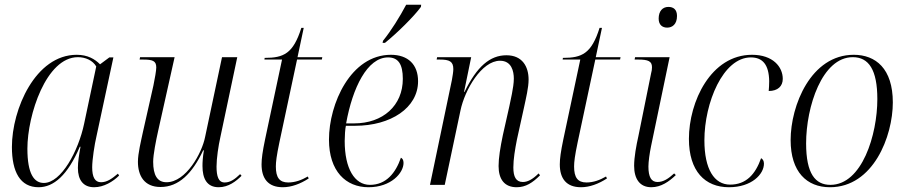

<svg xmlns="http://www.w3.org/2000/svg" viewBox="-20 -776 3804 806"><path d="M142 10C205 10 264 -40 315 -160H318C312 -128 307 -97 307 -71C307 -20 330 10 375 10C416 10 455 -14 480 -39L475 -47C448 -24 428 -11 404 -11C378 -11 367 -33 367 -74C367 -105 377 -171 385 -204L456 -535H439L400 -506C378 -528 348 -546 302 -546C129 -546 30 -318 30 -159C30 -54 65 10 142 10ZM164 -8C123 -8 95 -46 95 -152C95 -293 174 -536 307 -536C338 -536 369 -523 384 -497L333 -256C309 -142 237 -8 164 -8Z M898 10C939 10 971 -15 994 -38L988 -45C967 -25 948 -10 923 -10C897 -10 889 -36 889 -77C889 -111 897 -165 905 -200L976 -536H912L841 -201C828 -134 761 -11 679 -11C640 -11 623 -41 623 -97C623 -127 635 -187 644 -227L713 -536H568L566 -526H580C620 -526 636 -521 636 -493C636 -480 630 -446 624 -417L580 -222C572 -184 559 -132 559 -97C559 -39 585 9 654 9C730 9 787 -47 833 -145H836C831 -116 830 -94 830 -79C830 -27 848 10 898 10Z M1167 10C1203 10 1241 -4 1276 -27L1272 -35C1246 -20 1219 -10 1190 -10C1153 -10 1138 -31 1138 -77C1138 -96 1141 -122 1153 -179L1227 -526H1331L1333 -536H1229L1255 -659H1245C1211 -551 1171 -533 1091 -533L1090 -526H1164L1093 -192C1082 -139 1078 -110 1078 -86C1078 -27 1105 10 1167 10Z M1588 -605 1586 -596H1596C1647 -637 1718 -707 1747 -747L1748 -756H1685C1658 -705 1622 -647 1588 -605ZM1527 10C1622 10 1674 -50 1674 -92C1674 -105 1669 -111 1663 -114C1641 -50 1601 0 1533 0C1468 0 1427 -69 1427 -184C1427 -205 1429 -236 1432 -248H1471C1620 -248 1735 -323 1735 -435C1735 -505 1693 -546 1621 -546C1452 -546 1361 -340 1361 -190C1361 -57 1432 10 1527 10ZM1466 -258H1433C1460 -408 1522 -535 1609 -535C1651 -535 1671 -508 1671 -445C1671 -333 1588 -258 1466 -258Z M2149 10C2187 10 2216 -9 2247 -40L2241 -48C2215 -22 2194 -12 2175 -12C2146 -12 2135 -34 2135 -73C2135 -108 2142 -149 2150 -190L2180 -326C2188 -364 2199 -408 2199 -442C2199 -496 2173 -544 2106 -544C2037 -544 1982 -497 1930 -390H1928L1958 -536H1815L1813 -526H1826C1867 -526 1883 -518 1883 -486C1883 -475 1880 -457 1877 -440L1785 0H1847L1913 -312C1931 -399 2002 -521 2079 -521C2128 -521 2137 -476 2137 -446C2137 -409 2122 -351 2118 -329L2091 -209C2080 -156 2073 -113 2073 -79C2073 -23 2098 10 2149 10Z M2419 10C2455 10 2493 -4 2528 -27L2524 -35C2498 -20 2471 -10 2442 -10C2405 -10 2390 -31 2390 -77C2390 -96 2393 -122 2405 -179L2479 -526H2583L2585 -536H2481L2507 -659H2497C2463 -551 2423 -533 2343 -533L2342 -526H2416L2345 -192C2334 -139 2330 -110 2330 -86C2330 -27 2357 10 2419 10Z M2781 -660C2802 -660 2822 -674 2822 -709C2822 -736 2807 -747 2786 -747C2762 -747 2745 -730 2745 -698C2745 -672 2760 -660 2781 -660ZM2714 10C2755 10 2789 -14 2817 -41L2810 -48C2786 -26 2765 -12 2740 -12C2714 -12 2702 -33 2702 -77C2702 -97 2707 -133 2713 -162L2791 -536H2646L2644 -526H2659C2701 -526 2717 -519 2717 -494C2717 -486 2716 -477 2713 -467L2660 -205C2651 -165 2642 -116 2642 -80C2642 -26 2665 10 2714 10Z M3040 10C3136 10 3187 -45 3187 -89C3187 -101 3182 -108 3175 -112C3151 -44 3112 -1 3045 -1C2978 -1 2937 -66 2937 -187C2937 -344 3015 -535 3132 -535C3182 -535 3208 -504 3209 -435C3209 -420 3208 -406 3207 -394C3245 -394 3266 -414 3266 -445C3266 -495 3225 -546 3137 -546C2964 -546 2872 -349 2872 -193C2872 -57 2940 10 3040 10Z M3464 10C3646 10 3728 -204 3728 -346C3728 -488 3656 -546 3564 -546C3384 -546 3299 -333 3299 -188C3299 -54 3367 10 3464 10ZM3466 0C3403 0 3364 -46 3364 -174C3364 -328 3431 -536 3560 -536C3627 -536 3663 -483 3663 -360C3663 -211 3599 0 3466 0Z"/></svg>

Font: Noto Serif Display SemiCondensed Light
Style: Italic
Weight: 300
Width: 4
Italic angle: -12°
Designer: Monotype Design Team
Foundry: Monotype Imaging Inc.
Version: Version 2.009